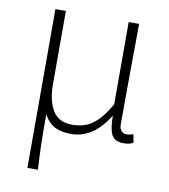

<svg xmlns="http://www.w3.org/2000/svg" viewBox="-82 -600 763 867"><g transform="rotate(10 299.5 -166.0)"><path d="M102 198V-530H150V-196Q150 -118 177.5 -73.5Q205 -29 267 -29Q295 -29 322 -37Q349 -45 378 -71.5Q407 -98 438 -153V-530H486Q485 -452 484.5 -375Q484 -298 483.5 -221.5Q483 -145 483 -69Q483 -49 492.5 -39Q502 -29 516 -29Q524 -29 530.5 -30.5Q537 -32 547 -35L554 3Q546 8 535 10.5Q524 13 509 13Q470 13 455.5 -13Q441 -39 441 -99H439Q404 -42 361 -14.5Q318 13 270 13Q229 13 198 -0.5Q167 -14 144 -55Q144 -10 144 23Q144 56 145 83.5Q146 111 147 138Q148 165 150 198Z"/></g></svg>

Font: Noto Sans KR ExtraLight
Style: Regular
Weight: 250
Designer: Ryoko NISHIZUKA  (kana, bopomofo & ideographs); Paul D. Hunt (Latin, Greek & Cyrillic); Sandoll Communications , Soo-you
Foundry: Adobe
Version: Version 2.004-H2;hotconv 1.0.118;makeotfexe 2.5.65603